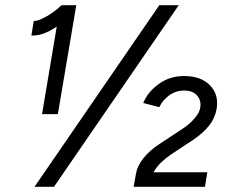

<svg xmlns="http://www.w3.org/2000/svg" viewBox="-20 -720 898 740"><path d="M142 -280 207 -667 218 -700H274L203 -280ZM101 -583 110 -639Q123 -639 142.5 -648Q162 -657 182 -671Q202 -685 217 -700L252 -658Q209 -621 172.5 -601.5Q136 -582 101 -583ZM113 0 594 -700H669L188 0ZM561 -23 504 -50Q509 -80 532.5 -110Q556 -140 596 -166L684 -224Q710 -241 730 -264Q750 -287 752 -307Q756 -334 739 -352.5Q722 -371 690 -371Q657 -371 631.5 -352Q606 -333 594 -307L532 -323Q549 -365 591.5 -396Q634 -427 689 -427Q755 -427 789.5 -391Q824 -355 815 -301Q809 -265 786 -236Q763 -207 723 -180L641 -126Q622 -113 605 -97.5Q588 -82 576.5 -64Q565 -46 561 -23ZM495 0 504 -50 551 -56H779L770 0Z"/></svg>

Font: Figtree Light Light
Style: Italic
Weight: 300
Italic angle: -9.5°
Version: Version 2.000